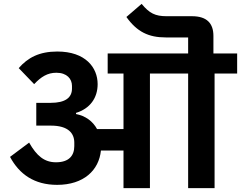

<svg xmlns="http://www.w3.org/2000/svg" viewBox="-20 -975 1249 995"><path d="M276 -17C414 -17 493 -93 503 -195H620V0H757V-594H955V0H1092V-594H1209V-698H1086V-789C1086 -854 1052 -891 975 -891H843C785 -891 754 -906 714 -955L635 -887C690 -810 750 -781 839 -781H955V-698H538V-594H620V-306H483C461 -347 422 -375 374 -384V-390C446 -412 486 -467 486 -539C486 -625 423 -708 277 -708C183 -708 124 -676 77 -622L157 -539C193 -577 226 -598 272 -598C327 -598 353 -566 353 -530V-516C353 -470 320 -442 242 -442H168V-324H244C335 -324 365 -283 365 -236V-218C365 -169 338 -134 270 -134C210 -134 170 -167 131 -236L32 -162C80 -72 158 -17 276 -17Z"/></svg>

Font: IBM Plex Devanagari
Style: Bold
Weight: 700
Designer: Mike Abbink, Paul van der Laan, Pieter van Rosmalen, Erin McLaughlin
Foundry: Bold Monday
Version: Version 1.0